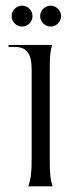

<svg xmlns="http://www.w3.org/2000/svg" viewBox="-20 -659 256 679"><path d="M80 0H166C158 -25 156 -45 156 -95V-416C156 -460 158 -476 164 -500H10V-493H33C74 -493 92 -469 92 -413V-105C92 -50 90 -30 80 0ZM58 -565C78 -565 95 -582 95 -602C95 -622 78 -639 58 -639C38 -639 21 -622 21 -602C21 -582 38 -565 58 -565ZM159 -565C179 -565 196 -582 196 -602C196 -622 179 -639 159 -639C139 -639 122 -622 122 -602C122 -582 139 -565 159 -565Z"/></svg>

Font: Sinistre
Style: Regular
Weight: 400
Designer: Jules Durand
Foundry: Collletttivo
Version: Version 69.420;Glyphs 3.2 (3217)